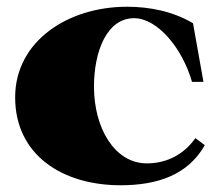

<svg xmlns="http://www.w3.org/2000/svg" viewBox="-20 -535 656 570"><path d="M338 15C448 15 538 -16 588 -104L560 -125C528 -79 478 -50 416 -50C320 -50 259 -155 259 -278C259 -380 296 -481 378 -481C447 -481 521 -393 550 -292H584L553 -466C494 -501 425 -515 357 -515C182 -515 25 -413 25 -246C25 -75 165 15 338 15Z"/></svg>

Font: Sprat Black
Style: Regular
Weight: 900
Designer: Ethan Nakache
Foundry: Collletttivo
Version: Version 2.000;Glyphs 3.2 (3217)